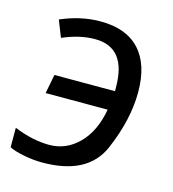

<svg xmlns="http://www.w3.org/2000/svg" viewBox="-88 -618 633 702"><g transform="rotate(15 228.0 -267.0)"><path d="M324.2 -325.2Q324.2 -476.1 205.1 -476.1Q147.5 -476.1 83 -448.2L58.1 -511.2Q133.8 -543.9 208 -543.9Q305.7 -543.9 356.4 -488.8Q407.2 -433.6 407.2 -329.1Q407.2 -224.6 356.7 -107.4Q306.2 9.8 134.8 9.8Q100.1 9.8 64.2 2.7Q28.3 -4.4 8.8 -14.2V-87.9Q79.1 -59.1 142.6 -59.1Q206.1 -59.1 253.4 -106.4Q300.8 -153.8 315.9 -238.8H81.1L95.2 -311H324.2Z"/></g></svg>

Font: OpenSans-Italic
Style: Italic
Weight: 400
Italic angle: -12°
Foundry: Ascender Corporation
Version: Version 1.10